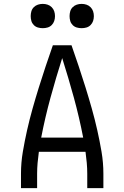

<svg xmlns="http://www.w3.org/2000/svg" viewBox="-20 -968 640 988"><path d="M88 0V-74Q88 -131 97.5 -187Q107 -243 119.5 -298.5Q132 -354 147.5 -409Q163 -464 180 -518.5Q197 -573 215 -627Q233 -681 252 -735H348Q367 -681 385 -627Q403 -573 420 -518.5Q437 -464 452.5 -409Q468 -354 480.5 -298.5Q493 -243 502.5 -187Q512 -131 512 -74V0H429V-74Q429 -102 426.5 -130Q424 -158 420 -187H180Q176 -158 173.5 -130Q171 -102 171 -74V0ZM408 -260Q388 -364 360 -466Q332 -568 300 -669Q268 -568 240 -466Q212 -364 192 -260ZM400 -823Q387 -823 375 -826.5Q363 -830 354 -839Q345 -848 341.5 -860Q338 -872 338 -885Q338 -898 341.5 -910Q345 -922 354 -931Q363 -940 375 -944Q387 -948 400 -948Q413 -948 425 -944Q437 -940 446 -931Q455 -922 459 -910Q463 -898 463 -885Q463 -872 459 -860Q455 -848 446 -839Q437 -830 425 -826.5Q413 -823 400 -823ZM200 -823Q187 -823 175 -826.5Q163 -830 154 -839Q145 -848 141.5 -860Q138 -872 138 -885Q138 -898 141.5 -910Q145 -922 154 -931Q163 -940 175 -944Q187 -948 200 -948Q213 -948 225 -944Q237 -940 246 -931Q255 -922 259 -910Q263 -898 263 -885Q263 -872 259 -860Q255 -848 246 -839Q237 -830 225 -826.5Q213 -823 200 -823Z"/></svg>

Font: Zed Sans Extended
Style: Regular
Weight: 400
Width: 7
Designer: Belleve Invis
Foundry: Belleve Invis
Version: Version 1.0.0; ttfautohint (v1.8.4)